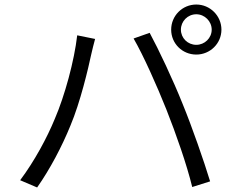

<svg xmlns="http://www.w3.org/2000/svg" viewBox="-20 -824 1040 848"><path d="M779 -693C779 -730 809 -761 847 -761C884 -761 915 -730 915 -693C915 -656 884 -626 847 -626C809 -626 779 -656 779 -693ZM736 -693C736 -632 785 -583 847 -583C908 -583 958 -632 958 -693C958 -754 908 -804 847 -804C785 -804 736 -754 736 -693ZM222 -299C188 -216 132 -112 69 -28L144 4C201 -77 254 -178 291 -269C335 -373 370 -523 383 -584C388 -605 394 -631 400 -652L321 -668C308 -555 266 -401 222 -299ZM715 -340C757 -234 805 -97 829 2L908 -23C881 -112 828 -264 787 -364C744 -472 680 -607 641 -679L570 -654C613 -580 674 -443 715 -340Z"/></svg>

Font: Noto Sans JP DemiLight
Style: Regular
Weight: 350
Designer: Ryoko NISHIZUKA 西塚涼子 (kana, bopomofo & ideographs); Paul D. Hunt (Latin, Greek & Cyrillic); Sandoll Communications 산돌커뮤니
Foundry: Adobe
Version: Version 2.004;hotconv 1.0.118;makeotfexe 2.5.65603